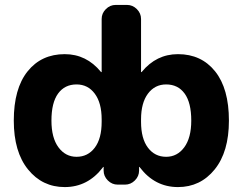

<svg xmlns="http://www.w3.org/2000/svg" viewBox="-20 -750 986 780"><path d="M291 -407Q243 -407 216 -370Q189 -333 189 -260Q189 -190 217.5 -151.5Q246 -113 291 -113Q337 -113 365 -150Q393 -187 393 -255V-265Q393 -332 365 -369.5Q337 -407 291 -407ZM553 -265V-255Q553 -187 581 -150Q609 -113 655 -113Q700 -113 728.5 -151.5Q757 -190 757 -260Q757 -333 730 -370Q703 -407 655 -407Q609 -407 581 -369.5Q553 -332 553 -265ZM243 10Q152 10 94 -61.5Q36 -133 36 -260Q36 -390 92 -460Q148 -530 243 -530Q331 -530 390 -458Q390 -457 392 -457Q393 -457 393 -458V-673Q393 -696 410 -713Q427 -730 450 -730H496Q519 -730 536 -713Q553 -696 553 -673V-458Q553 -457 554 -457Q556 -457 556 -458Q615 -530 703 -530Q798 -530 854 -460Q910 -390 910 -260Q910 -133 852 -61.5Q794 10 703 10Q609 10 548 -70Q548 -72 546 -72Q545 -72 545 -71V-57Q545 -34 528 -17Q511 0 488 0H458Q435 0 418 -17Q401 -34 401 -57V-71Q401 -72 400 -72Q398 -72 398 -70Q337 10 243 10Z"/></svg>

Font: Rounded Mplus 1c ExtraBold
Style: Regular
Weight: 800
Version: Version 1.059.20150529